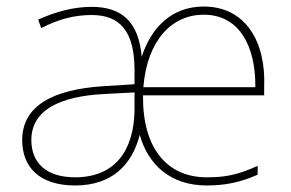

<svg xmlns="http://www.w3.org/2000/svg" viewBox="-20 -558 890 588"><path d="M604 -538C506 -538 443 -474 414 -384C405 -490 354 -537 261 -537C205 -537 150 -522 97 -498L106 -472C163 -501 211 -512 261 -512C347 -512 392 -463 392 -343V-300L296 -294C142 -284 48 -234 48 -129C48 -45 102 10 210 10C322 10 384 -52 408 -145C433 -55 501 10 613 10C670 10 718 0 769 -23V-50C707 -22 670 -15 613 -15C491 -15 416 -105 418 -266H789V-291C795 -430 732 -538 604 -538ZM604 -513C709 -513 763 -423 762 -291H419C431 -436 507 -513 604 -513ZM298 -270 392 -275V-220C390 -99 334 -15 210 -15C123 -15 76 -58 76 -129C76 -222 165 -263 298 -270Z"/></svg>

Font: Noto Sans Sinhala Thin
Style: Regular
Weight: 100
Designer: Jelle Bosma - Monotype Design Team
Foundry: Monotype Imaging Inc.
Version: Version 2.006